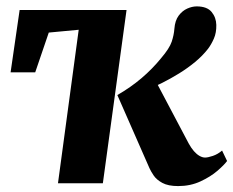

<svg xmlns="http://www.w3.org/2000/svg" viewBox="-20 -588 748 616"><path d="M310 0H166L232.5 -492.5L136.5 -483.5L93 -356H14L43 -556H386ZM551.5 9Q519.5 9 500.8 -1.2Q482 -11.5 473 -25Q464 -38.5 459.5 -48.5L356.5 -283Q399 -307.5 434 -337.2Q469 -367 497 -401.5Q523.5 -432.5 530.8 -454Q538 -475.5 539.5 -496Q541.5 -522 553.2 -537.8Q565 -553.5 580.8 -560.5Q596.5 -567.5 611 -567.5Q644 -567.5 658.8 -549.8Q673.5 -532 674 -508Q674.5 -483 666.2 -464.2Q658 -445.5 647.5 -431.5Q630 -409 605.8 -389Q581.5 -369 554.2 -352.2Q527 -335.5 500.5 -322.2Q474 -309 451.5 -300L469 -348L585.5 -127.5Q593.5 -113 602.2 -103Q611 -93 620.2 -87.8Q629.5 -82.5 638 -82.5Q647 -82.5 662.8 -87.8Q678.5 -93 692.5 -105L708.5 -71.5Q700 -59.5 677.8 -40.2Q655.5 -21 623.2 -6Q591 9 551.5 9Z"/></svg>

Font: Merriweather ExtraBold
Style: Italic
Weight: 800
Italic angle: -7.8°
Version: Version 2.101